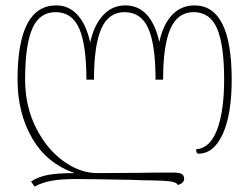

<svg xmlns="http://www.w3.org/2000/svg" viewBox="-20 -562 923 711"><path d="M541 106Q519 106 465 104Q312 101 265 101Q202 101 167.5 108Q133 115 108 129L95 110Q123 92 159 85.5Q195 79 257 79Q154 44 99.5 -49.5Q45 -143 45 -267Q45 -542 188 -542Q235 -542 267 -507Q299 -472 314 -405Q329 -471 362.5 -506.5Q396 -542 444 -542Q539 -542 570 -407Q585 -474 618.5 -508Q652 -542 700 -542Q838 -542 838 -267Q838 -139 805 -66Q772 7 715 7Q710 7 708 1.5Q706 -4 706 -9Q758 -13 784 -82Q810 -151 810 -267Q810 -395 784 -456Q758 -517 697 -517Q638 -517 611 -455.5Q584 -394 584 -267H556Q556 -395 529.5 -456Q503 -517 441 -517Q382 -517 355 -455.5Q328 -394 328 -267H300Q300 -395 273.5 -456Q247 -517 186 -517Q126 -517 99.5 -456Q73 -395 73 -267Q73 -170 112.5 -90.5Q152 -11 214 34Q276 79 340 79L498 78Q540 77 622 77Q643 77 652.5 82Q662 87 662 102Q662 108 655 114.5Q648 121 638 123Q636 115 617.5 111Q599 107 541 106Z"/></svg>

Font: Noto Serif Georgian Thin Cond
Style: Regular
Weight: 250
Width: 3
Designer: Monotype Design team
Foundry: Monotype Imaging Inc.
Version: Version 1.000